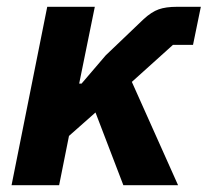

<svg xmlns="http://www.w3.org/2000/svg" viewBox="-20 -545 611 565"><path d="M343 0 261 -214 183 -145 154 0H14L119 -525H259L213 -299H220L291 -382L403 -489Q426 -510 447 -517.5Q468 -525 501 -525H571L548 -413H489L368 -304L504 0Z"/></svg>

Font: IBM Plex Sans
Style: Bold Italic
Weight: 700
Italic angle: -11.31°
Designer: Mike Abbink, Paul van der Laan, Pieter van Rosmalen
Foundry: Bold Monday
Version: Version 3.201